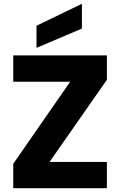

<svg xmlns="http://www.w3.org/2000/svg" viewBox="-20 -995 635 1015"><path d="M545 -573 242 -139H545V0H50V-129L351 -563H50V-702H545ZM413 -975V-844L173 -742V-859Z"/></svg>

Font: Parkinsans
Style: Bold
Weight: 700
Designer: Red Stone, Indian Type Foundry
Foundry: Indian Type Foundry
Version: Version 1.000